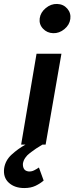

<svg xmlns="http://www.w3.org/2000/svg" viewBox="-65 -732 377 972"><path d="M132 116Q122 123 108.5 130Q95 137 80 136Q63 134 56.5 123Q50 112 51 96Q56 66 86.5 42.5Q117 19 150 0H166L246 -460H120L42 0H64Q25 22 -6.5 51Q-38 80 -44 120Q-50 166 -20.5 193Q9 220 58 220Q91 220 115 208.5Q139 197 156 182ZM224 -712Q193 -713 166.5 -691Q140 -669 136 -639Q132 -609 152.5 -587Q173 -565 204 -564Q235 -563 261 -584.5Q287 -606 291 -636Q295 -666 275.5 -688.5Q256 -711 224 -712Z"/></svg>

Font: Jost* 600 Semi Italic
Style: Italic
Weight: 600
Italic angle: -10°
Version: Version 3.200; ttfautohint (v0.97) -l 8 -r 50 -G 200 -x 14 -